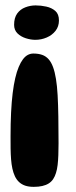

<svg xmlns="http://www.w3.org/2000/svg" viewBox="-20 -476 288 728"><path d="M106.5 -273Q125.5 -273 139.8 -268Q154 -263 164.2 -251.5Q174.5 -240 181.2 -221.5Q188 -203 192.2 -176.8Q196.5 -150.5 198.5 -115Q200.5 -79.5 201.2 -34.2Q202 11 202 67.5Q202 91.5 201.2 112Q200.5 132.5 198.5 149.5Q196.5 166.5 192.2 180Q188 193.5 181.5 203.2Q175 213 164.8 219.5Q154.5 226 140.5 229.2Q126.5 232.5 108 232.5Q89 232.5 75.2 227.8Q61.5 223 52 214Q42.5 205 36.5 192.2Q30.5 179.5 27 163.5Q23.5 147.5 22 128.2Q20.5 109 20.2 87.2Q20 65.5 20 41.5Q20 -8 22 -49Q24 -90 28 -122.5Q32 -155 37.8 -179.8Q43.5 -204.5 51 -222.2Q58.5 -240 67 -251.2Q75.5 -262.5 85.5 -267.8Q95.5 -273 106.5 -273ZM115 -455.5Q135 -455.5 155.5 -451Q176 -446.5 189.8 -434.5Q203.5 -422.5 203.5 -398.5Q203.5 -375.5 190.5 -359Q177.5 -342.5 157 -333.8Q136.5 -325 114 -325Q96.5 -325 77.8 -331Q59 -337 46.2 -349.5Q33.5 -362 33.5 -382Q33.5 -408.5 45.2 -424.8Q57 -441 76 -448.2Q95 -455.5 115 -455.5Z"/></svg>

Font: Gluten
Style: Bold
Weight: 700
Designer: Tyler Finck
Foundry: Etcetera Type Company
Version: Version 1.204